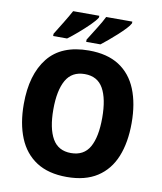

<svg xmlns="http://www.w3.org/2000/svg" viewBox="-99 -1010 927 1099"><g transform="rotate(10 364.0 -460.5)"><path d="M677 -358Q677 -245 643.5 -162.5Q610 -80 540.5 -35Q471 10 364 10Q257 10 187.5 -35Q118 -80 84 -163Q50 -246 50 -359Q50 -530 127.5 -627.5Q205 -725 365 -725Q472 -725 541 -680.5Q610 -636 643.5 -553.5Q677 -471 677 -358ZM222 -358Q222 -248 256 -188.5Q290 -129 364 -129Q439 -129 472.5 -188Q506 -247 506 -358Q506 -469 472.5 -528.5Q439 -588 365 -588Q290 -588 256 -528Q222 -468 222 -358ZM580 -921Q573 -907 554.5 -887.5Q536 -868 512.5 -846.5Q489 -825 465 -805Q441 -785 423 -771H340V-784Q363 -821 388.5 -861.5Q414 -902 428 -931H580ZM388 -921Q377 -902 349 -874.5Q321 -847 288 -818.5Q255 -790 229 -771H148V-784Q171 -821 196 -862Q221 -903 236 -931H388Z"/></g></svg>

Font: Noto Sans Sinhala SemiCondensed ExtraBold
Style: Regular
Weight: 800
Width: 4
Designer: Jelle Bosma - Monotype Design Team
Foundry: Monotype Imaging Inc.
Version: Version 2.006; ttfautohint (v1.8.4.7-5d5b)